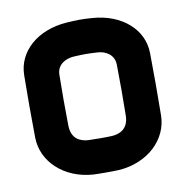

<svg xmlns="http://www.w3.org/2000/svg" viewBox="-65 -575 630 652"><g transform="rotate(-10 250.0 -248.5)"><path d="M291 -392C318 -391 349 -375 349 -339C350 -259 350 -244 349 -164C348 -118 318 -106 292 -104C274 -103 226 -103 208 -104C182 -106 152 -118 151 -164C150 -240 150 -263 151 -339C151 -375 182 -390 208 -392C247 -394 254 -394 291 -392ZM33 -144C34 -62 104 7 206 14C224 15 276 15 294 14C396 7 466 -62 467 -144C468 -224 468 -279 467 -359C466 -441 395 -503 295 -510C256 -513 241 -512 206 -510C105 -503 34 -441 33 -359C32 -283 32 -230 33 -144Z"/></g></svg>

Font: Fervojo
Style: Bold
Weight: 700
Designer: kohakuno
Version: ver.1.0